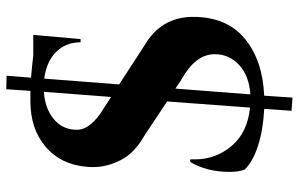

<svg xmlns="http://www.w3.org/2000/svg" viewBox="-186 -642 930 597"><g transform="rotate(-90 278.5 -343.0)"><path d="M43 -93Q43 -165 74 -216H82Q82 -209 82 -201Q82 -137 123.5 -87.5Q165 -38 243 -30L262 -288L155 -359Q102 -389 80 -431.5Q58 -474 58 -518Q58 -529 59 -539Q66 -619 121.5 -666Q177 -713 263 -713Q264 -713 265 -713H295L300 -788L342 -787L336 -711Q373 -708 406 -704H469L456 -557H446Q446 -603 416 -633Q386 -663 333 -670L315 -437L435 -359Q525 -307 525 -207Q525 -103 458 -47Q391 9 280 14L274 102L233 99L239 14Q175 11 125 -5Q75 -21 50 -47Q43 -66 43 -93ZM292 -671Q241 -668 207.5 -640.5Q174 -613 174 -568.5Q174 -524 244 -483L276 -462ZM302 -262 284 -29Q342 -33 375.5 -64Q409 -95 409 -140Q409 -200 329 -244Z"/></g></svg>

Font: Cinzel Decorative
Style: Bold
Weight: 700
Version: Version 1.002;PS 001.002;hotconv 1.0.56;makeotf.lib2.0.21325